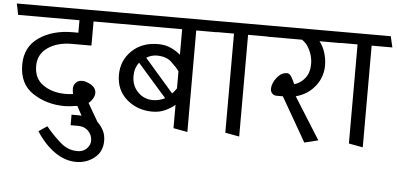

<svg xmlns="http://www.w3.org/2000/svg" viewBox="-69 -801 2441 1181"><g transform="rotate(5 1151.5 -210.5)"><path d="M242 56Q295 119 339 155.5Q383 192 440 192Q474 192 496 170.5Q518 149 518 121Q518 87 494 62Q470 37 430 37H384V-28H434Q437 -28 439.5 -27.5Q442 -27 446 -27Q438 -41 430.5 -56Q423 -71 415 -85Q390 -81 371 -79Q352 -77 336 -77Q226 -77 140.5 -133Q55 -189 55 -308Q55 -418 139 -476Q223 -534 348 -534H382V-611H3Q0 -628 -3.5 -645.5Q-7 -663 -11 -680H597L612 -611H469V-462H348Q258 -462 199.5 -421Q141 -380 141 -308Q141 -230 198 -191Q255 -152 336 -152Q347 -152 358.5 -153Q370 -154 382 -155Q381 -162 379.5 -170.5Q378 -179 378 -189Q378 -211 393 -226Q408 -241 431 -241Q457 -241 487.5 -222.5Q518 -204 518 -173Q518 -158 509 -141Q500 -124 482 -109L547 3Q567 21 582.5 49Q598 77 598 115Q598 182 549.5 220.5Q501 259 437 259Q368 259 304 214Q240 169 190 91Z M1016 0V-144Q993 -124 957.5 -107Q922 -90 878 -90Q784 -90 718.5 -147Q653 -204 653 -298Q653 -386 715 -446.5Q777 -507 878 -507Q922 -507 957.5 -490.5Q993 -474 1016 -453V-611H605Q602 -628 598.5 -645.5Q595 -663 591 -680H1215L1230 -611H1103V16ZM1016 -351Q997 -377 965 -406.5Q933 -436 875 -436Q858 -436 841.5 -431Q825 -426 811 -417Q855 -366 900 -314.5Q945 -263 989 -212Q997 -220 1004 -229Q1011 -238 1016 -246ZM770 -383Q757 -366 750 -345Q743 -324 743 -299Q743 -239 781 -200Q819 -161 875 -161Q897 -161 915.5 -166.5Q934 -172 949 -179Z M1336 0V-612H1224L1209 -680H1535L1551 -612H1423V16Z M1669 -254H1630Q1613 -254 1602.5 -265.5Q1592 -277 1592 -293Q1592 -327 1619.5 -362.5Q1647 -398 1683 -398Q1699 -398 1712 -375Q1725 -352 1732 -334Q1773 -346 1799 -380.5Q1825 -415 1825 -466Q1825 -509 1806 -550.5Q1787 -592 1756 -611H1543Q1540 -628 1536.5 -645.5Q1533 -663 1529 -680H1978L1994 -611H1864Q1887 -583 1899 -543.5Q1911 -504 1911 -466Q1911 -393 1866 -336.5Q1821 -280 1748 -261L1910 -3L1825 18Q1786 -49 1747.5 -117.5Q1709 -186 1669 -254Z M2099 0V-612H1987L1972 -680H2298L2314 -612H2186V16Z"/></g></svg>

Font: Palanquin
Style: Regular
Weight: 400
Designer: Pria Ravichandran
Version: Version 1.0.4